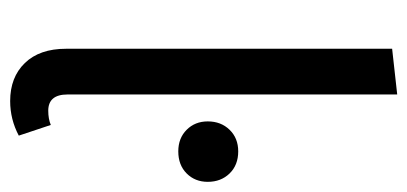

<svg xmlns="http://www.w3.org/2000/svg" viewBox="-232 -557 802 378"><g transform="rotate(90 169.0 -368.0)"><path d="M76 -97V-739L166 -749V-100Q166 -62 198 -62Q214 -62 226 -67L247 -4Q215 13 179 13Q132 13 104 -16Q76 -45 76 -97ZM338 -376Q338 -351 321.5 -334.5Q305 -318 278 -318Q252 -318 235.5 -334.5Q219 -351 219 -376Q219 -402 235.5 -419Q252 -436 278 -436Q305 -436 321.5 -419Q338 -402 338 -376Z"/></g></svg>

Font: Fira Sans Condensed
Style: Regular
Weight: 400
Width: 3
Designer: bBox Type GmbH & Carrois Corporate GbR & Edenspiekermann AG
Foundry: bBox Type GmbH & Carrois Corporate GbR & Edenspiekermann AG
Version: Version 4.301